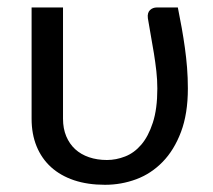

<svg xmlns="http://www.w3.org/2000/svg" viewBox="-20 -498 582 525"><path d="M152.3 -477.5V-173.3Q152.3 -146.5 161.1 -125.5Q169.9 -104.5 185.5 -90.1Q201.2 -75.7 223.4 -68.1Q245.6 -60.5 272.5 -60.5Q297.4 -60.5 322 -70.1Q346.7 -79.6 366.2 -102.3Q385.7 -125 397.9 -162.6Q410.2 -200.2 410.2 -255.9Q410.2 -279.8 407.5 -303.7Q404.8 -327.6 400.9 -351.8Q397 -376 392.6 -399.9Q388.2 -423.8 384.3 -448.2Q383.3 -456.1 385 -461.7Q386.7 -467.3 390.4 -470.7Q394 -474.1 398.7 -475.8Q403.3 -477.5 407.7 -477.5H466.3Q472.2 -447.8 477.1 -420.7Q481.9 -393.6 485.6 -366.9Q489.3 -340.3 491.5 -313Q493.7 -285.6 493.7 -255.9Q493.7 -187 474.9 -137.2Q456.1 -87.4 424.6 -55.2Q393.1 -22.9 352.3 -7.8Q311.5 7.3 267.1 7.3Q219.7 7.3 182.6 -5.1Q145.5 -17.6 119.6 -41Q93.8 -64.5 80.1 -97.9Q66.4 -131.3 66.4 -173.3V-477.5Z"/></svg>

Font: Carlito
Style: Regular
Weight: 400
Designer: Lukasz Dziedzic
Foundry: tyPoland Lukasz Dziedzic
Version: Version 1.104